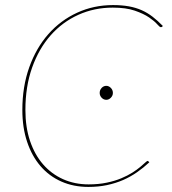

<svg xmlns="http://www.w3.org/2000/svg" viewBox="-20 -728 678 756"><path d="M68 0ZM329 -2Q368.5 -2 400.5 -8.8Q432.5 -15.5 457.5 -26Q482.5 -36.5 501 -48.2Q519.5 -60 532 -70.5Q544.5 -81 551.8 -87.8Q559 -94.5 561.5 -94.5Q562.5 -94.5 563.5 -93.5L568 -89Q545 -67.5 519.5 -49.8Q494 -32 464.8 -19.2Q435.5 -6.5 401.5 0.8Q367.5 8 328 8Q269.5 8 221.5 -13.2Q173.5 -34.5 139.5 -74Q105.5 -113.5 86.8 -169.5Q68 -225.5 68 -295Q68 -387 95.2 -463.2Q122.5 -539.5 170.5 -593.8Q218.5 -648 283.8 -678Q349 -708 425 -708Q460 -708 487.5 -703Q515 -698 538 -687.8Q561 -677.5 581 -662Q601 -646.5 621 -626L619 -623Q617 -621 613 -621Q609 -621 598.5 -633Q588 -645 566.8 -659.5Q545.5 -674 511 -686Q476.5 -698 424 -698Q351.5 -698 288.8 -669.8Q226 -641.5 179.5 -589Q133 -536.5 106.5 -462Q80 -387.5 80 -295Q80 -227.5 98.2 -173.2Q116.5 -119 149.5 -81Q182.5 -43 228.2 -22.5Q274 -2 329 -2ZM424.5 -362Q424.5 -351.5 416.5 -343.2Q408.5 -335 398.5 -335Q388 -335 380.2 -343.2Q372.5 -351.5 372.5 -362Q372.5 -373.5 380.2 -381.8Q388 -390 398.5 -390Q408.5 -390 416.5 -381.8Q424.5 -373.5 424.5 -362Z"/></svg>

Font: Lato Hairline
Style: Italic
Weight: 100
Italic angle: -7°
Designer: Lukasz Dziedzic
Foundry: tyPoland Lukasz Dziedzic
Version: Version 2.007; 2014-02-27